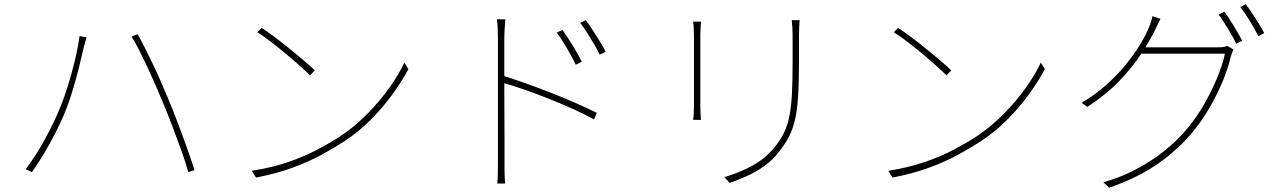

<svg xmlns="http://www.w3.org/2000/svg" viewBox="-20 -836 6040 905"><path d="M253 -304Q269 -340 285 -386Q301 -432 315 -482Q329 -532 339.5 -579.5Q350 -627 355 -666L388 -660Q386 -652 384 -645.5Q382 -639 380 -631.5Q378 -624 375 -614Q370 -594 361.5 -556.5Q353 -519 340.5 -473Q328 -427 312.5 -379Q297 -331 279 -289Q260 -246 237 -201.5Q214 -157 187.5 -112.5Q161 -68 131 -25L101 -38Q149 -102 188.5 -174Q228 -246 253 -304ZM745 -360Q729 -398 711 -439.5Q693 -481 673.5 -522.5Q654 -564 635.5 -600.5Q617 -637 600 -664L629 -675Q643 -650 660.5 -615Q678 -580 697.5 -540Q717 -500 736 -456.5Q755 -413 773 -370Q790 -330 807.5 -284Q825 -238 842 -192.5Q859 -147 873 -106Q887 -65 897 -34L867 -25Q856 -68 835 -126Q814 -184 790.5 -246Q767 -308 745 -360Z M1213 -705Q1240 -687 1275 -661Q1310 -635 1346 -605.5Q1382 -576 1413.5 -549.5Q1445 -523 1464 -504L1441 -481Q1423 -499 1393 -526Q1363 -553 1327.5 -582.5Q1292 -612 1257 -639Q1222 -666 1193 -684ZM1167 -31Q1263 -46 1339.5 -72.5Q1416 -99 1476.5 -131Q1537 -163 1583 -193Q1652 -239 1711 -299Q1770 -359 1815 -422Q1860 -485 1886 -541L1905 -510Q1875 -454 1831 -393Q1787 -332 1730.5 -274.5Q1674 -217 1603 -170Q1554 -138 1494 -105.5Q1434 -73 1359 -45.5Q1284 -18 1187 1Z M2631 -695Q2642 -680 2659 -654Q2676 -628 2693 -599Q2710 -570 2722 -545L2694 -531Q2684 -552 2668.5 -580Q2653 -608 2636 -635.5Q2619 -663 2604 -682ZM2741 -741Q2753 -726 2770 -700Q2787 -674 2805 -645Q2823 -616 2835 -592L2807 -578Q2797 -599 2781 -626.5Q2765 -654 2747.5 -681.5Q2730 -709 2715 -728ZM2327 -69Q2327 -78 2327 -118.5Q2327 -159 2327 -218.5Q2327 -278 2327 -345Q2327 -412 2327 -475.5Q2327 -539 2327 -587.5Q2327 -636 2327 -657Q2327 -673 2326 -699Q2325 -725 2322 -745H2362Q2360 -726 2358.5 -698.5Q2357 -671 2357 -657Q2357 -607 2357 -545.5Q2357 -484 2357 -420Q2357 -356 2357.5 -295.5Q2358 -235 2358 -186Q2358 -137 2358 -105.5Q2358 -74 2358 -69Q2358 -52 2358 -34Q2358 -16 2359 0Q2360 16 2361 29H2324Q2326 10 2326.5 -16.5Q2327 -43 2327 -69ZM2351 -479Q2400 -464 2457.5 -443.5Q2515 -423 2575 -399.5Q2635 -376 2691 -351.5Q2747 -327 2793 -304L2780 -273Q2737 -297 2680.5 -322.5Q2624 -348 2563.5 -372Q2503 -396 2447.5 -415Q2392 -434 2351 -446Z M3749 -741Q3748 -725 3747 -706.5Q3746 -688 3746 -668Q3746 -654 3746 -629Q3746 -604 3746 -579.5Q3746 -555 3746 -542Q3746 -443 3741.5 -376.5Q3737 -310 3726 -266Q3715 -222 3697 -188.5Q3679 -155 3653 -122Q3622 -81 3581.5 -52.5Q3541 -24 3499 -5.5Q3457 13 3420 26L3394 -1Q3457 -19 3520.5 -52Q3584 -85 3631 -142Q3659 -176 3676 -211.5Q3693 -247 3701.5 -292Q3710 -337 3713 -397.5Q3716 -458 3716 -541Q3716 -555 3716 -580Q3716 -605 3716 -630Q3716 -655 3716 -668Q3716 -688 3715 -706.5Q3714 -725 3712 -741ZM3284 -734Q3283 -723 3282 -701Q3281 -679 3281 -667Q3281 -663 3281 -639.5Q3281 -616 3281 -581Q3281 -546 3281 -506.5Q3281 -467 3281 -431Q3281 -395 3281 -369.5Q3281 -344 3281 -337Q3281 -318 3282 -299.5Q3283 -281 3284 -271H3247Q3249 -281 3250 -298.5Q3251 -316 3251 -337Q3251 -344 3251 -369.5Q3251 -395 3251 -431Q3251 -467 3251 -506.5Q3251 -546 3251 -581Q3251 -616 3251 -639.5Q3251 -663 3251 -667Q3251 -680 3250 -701.5Q3249 -723 3247 -734Z M4213 -705Q4240 -687 4275 -661Q4310 -635 4346 -605.5Q4382 -576 4413.5 -549.5Q4445 -523 4464 -504L4441 -481Q4423 -499 4393 -526Q4363 -553 4327.5 -582.5Q4292 -612 4257 -639Q4222 -666 4193 -684ZM4167 -31Q4263 -46 4339.5 -72.5Q4416 -99 4476.5 -131Q4537 -163 4583 -193Q4652 -239 4711 -299Q4770 -359 4815 -422Q4860 -485 4886 -541L4905 -510Q4875 -454 4831 -393Q4787 -332 4730.5 -274.5Q4674 -217 4603 -170Q4554 -138 4494 -105.5Q4434 -73 4359 -45.5Q4284 -18 4187 1Z M5751 -781Q5764 -764 5779 -740Q5794 -716 5809 -691Q5824 -666 5835 -644L5807 -630Q5793 -660 5768.5 -700Q5744 -740 5724 -768ZM5852 -816Q5866 -798 5882 -773.5Q5898 -749 5913.5 -724.5Q5929 -700 5939 -680L5911 -666Q5894 -700 5871 -737.5Q5848 -775 5826 -803ZM5794 -603Q5790 -596 5786.5 -584.5Q5783 -573 5781 -568Q5768 -512 5742 -450Q5716 -388 5680.5 -327Q5645 -266 5601 -213Q5536 -134 5442 -67Q5348 0 5208 49L5181 23Q5263 0 5335 -38Q5407 -76 5468.5 -125Q5530 -174 5577 -231Q5621 -284 5656 -345Q5691 -406 5716.5 -467.5Q5742 -529 5754 -583H5350L5368 -613Q5379 -613 5415 -613Q5451 -613 5498.5 -613Q5546 -613 5593.5 -613Q5641 -613 5676 -613Q5711 -613 5720 -613Q5737 -613 5747 -614.5Q5757 -616 5764 -620ZM5450 -747Q5443 -734 5436 -719Q5429 -704 5423 -692Q5398 -642 5357.5 -580Q5317 -518 5255.5 -454Q5194 -390 5105 -332L5078 -352Q5142 -389 5194 -435.5Q5246 -482 5286 -531Q5326 -580 5353.5 -625.5Q5381 -671 5395 -706Q5399 -714 5404.5 -730.5Q5410 -747 5412 -760Z"/></svg>

Font: Noto Sans HK Thin
Style: Regular
Weight: 100
Designer: Ryoko NISHIZUKA 西塚涼子 (kana, bopomofo & ideographs); Paul D. Hunt (Latin, Greek & Cyrillic); Sandoll Communications 산돌커뮤니
Foundry: Adobe
Version: Version 2.004-H2;hotconv 1.0.118;makeotfexe 2.5.65603